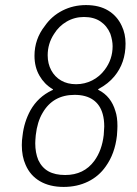

<svg xmlns="http://www.w3.org/2000/svg" viewBox="-20 -729 541 757"><path d="M443 -232Q443 -220 441 -194Q433 -123 397 -73Q370 -34 327 -13Q284 8 231 8Q176 8 137.5 -14.5Q99 -37 81 -79Q66 -112 66 -157Q66 -176 69 -195Q75 -248 100 -294Q130 -347 185 -373Q192 -375 187 -378Q155 -397 136 -430Q116 -464 116 -509Q116 -575 157 -627Q184 -666 226.5 -687.5Q269 -709 319 -709Q371 -709 406.5 -687.5Q442 -666 460 -627Q475 -596 475 -557Q475 -481 431 -428Q407 -399 370 -379Q364 -376 369 -374Q418 -349 435 -291Q443 -268 443 -232ZM280 -397Q314 -397 343.5 -412Q373 -427 393 -454Q424 -495 424 -547Q424 -569 415 -596Q402 -627 376 -644.5Q350 -662 311 -662Q274 -662 243 -644Q212 -626 193 -595Q168 -557 168 -511Q168 -478 182 -452Q196 -426 221 -411.5Q246 -397 280 -397ZM389 -197Q391 -221 391 -230Q391 -258 385 -279Q375 -316 347 -335.5Q319 -355 274 -355Q189 -355 148 -284Q127 -249 121 -196Q119 -174 119 -164Q119 -127 131 -98Q145 -68 171 -53.5Q197 -39 237 -39Q311 -39 352 -95Q382 -136 389 -197Z"/></svg>

Font: Barlow Light
Style: Italic
Weight: 300
Italic angle: -7°
Designer: Jeremy Tribby
Foundry: Tribby Type
Version: Version 1.408